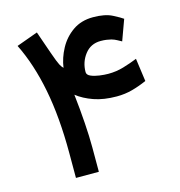

<svg xmlns="http://www.w3.org/2000/svg" viewBox="-99 -742 781 831"><g transform="rotate(-15 291.5 -326.5)"><path d="M139.6 -651.9 174.8 -550.8Q190.4 -506.3 197.5 -493.2Q204.6 -480 211.4 -474.1Q217.3 -517.1 239.5 -558.3Q261.7 -599.6 299.8 -626.2Q337.9 -652.8 391.1 -652.8Q444.3 -652.8 476.6 -636.2Q508.8 -619.6 520 -611.3L486.3 -519Q477.1 -523.9 467 -529.5Q457 -535.2 443.4 -539.1Q434.1 -541.5 422.6 -543.2Q411.1 -544.9 396.5 -544.9Q351.6 -544.9 325.2 -510.5Q298.8 -476.1 298.8 -431.6Q298.8 -418.9 314.9 -411.9Q331.1 -404.8 353 -401.9Q375 -398.9 392.6 -398.9Q428.2 -398.9 461.2 -408.7Q494.1 -418.5 524.4 -430.7L538.6 -327.6Q505.9 -313 472.9 -304Q439.9 -294.9 402.8 -294.9Q344.2 -294.9 300.5 -310.3Q256.8 -325.7 226.6 -349.6Q234.4 -281.7 238.5 -219.7Q242.7 -157.7 242.7 -109.9V0H140.1V-111.3Q140.1 -272 115.7 -396.7Q91.3 -521.5 43.9 -617.2Z"/></g></svg>

Font: Vazir Medium FD-WOL-UI
Style: Medium-FD-WOL-UI
Weight: 500
Designer: Saber Rastikerdar
Foundry: Saber Rastikerdar
Version: Version 30.0.0